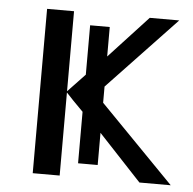

<svg xmlns="http://www.w3.org/2000/svg" viewBox="-44 -580 628 624"><g transform="rotate(5 270.0 -268.0)"><path d="M229 -212.9Q190.9 -251 172.9 -271V0H85V-536.1H172.9V-274.9L229 -334V-495.1H293V-398.9L419.9 -536.1H516.1L293 -300.8V-248L535.2 0H433.1L293 -149.9V-44.9H229Z"/></g></svg>

Font: NotoPenekeko
Style: Regular
Weight: 400
Designer: Monotype Design team
Foundry: Monotype Imaging Inc.
Version: Version 1.04